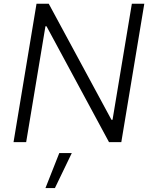

<svg xmlns="http://www.w3.org/2000/svg" viewBox="-20 -747 800 1009"><path d="M738.3 -727.3 617.5 0H552.9L224.4 -609H218.8L117.5 0H51.1L171.9 -727.3H236.2L565.7 -117.5H571.4L672.9 -727.3ZM218.8 241.5 291.5 57.5H357.2L268.5 241.5Z"/></svg>

Font: Karasuma Gothic
Style: Light Italic
Weight: 300
Italic angle: 9.39998°
Designer: Rasmus Andersson / Ryoko Nishizuka
Foundry: rsms
Version: Version 1.00